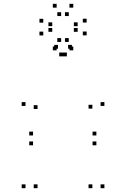

<svg xmlns="http://www.w3.org/2000/svg" viewBox="-20 -975 660 1005"><path d="M176.5 10V-10H156.5V10ZM176.5 -404.5V-424.5H156.5V-404.5ZM330 -680V-700H310V-680ZM310 -680V-700H290V-680ZM463.5 -406.5V-426.5H443.5V-406.5ZM463.5 10V-10H443.5V10ZM526.5 10V-10H506.5V10ZM526.5 -420.5V-440.5H506.5V-420.5ZM356.5 -720V-740H336.5V-720ZM283.5 -720V-740H263.5V-720ZM113.5 -420.5V-440.5H93.5V-420.5ZM113.5 10V-10H93.5V10ZM484.5 -214.5V-234.5H464.5V-214.5ZM484.5 -266V-286H464.5V-266ZM153 -266V-286H133V-266ZM153 -214.5V-234.5H133V-214.5ZM363.5 -711.5V-731.5H343.5V-711.5ZM433.5 -790V-810H413.5V-790ZM433.5 -857V-877H413.5V-857ZM363.5 -935V-955H343.5V-935ZM276.5 -935V-955H256.5V-935ZM206.5 -856.5V-876.5H186.5V-856.5ZM206.5 -789.5V-809.5H186.5V-789.5ZM276.5 -711.5V-731.5H256.5V-711.5ZM253.5 -838V-858H233.5V-838ZM300 -891V-911H280V-891ZM340 -891V-911H320V-891ZM386.5 -838V-858H366.5V-838ZM386.5 -808.5V-828.5H366.5V-808.5ZM340 -755.5V-775.5H320V-755.5ZM300 -755.5V-775.5H280V-755.5ZM253.5 -808.5V-828.5H233.5V-808.5Z"/></svg>

Font: Monaspace Krypton Dots Var
Style: Regular
Weight: 400
Designer: Riley Cran and the Lettermatic Team
Version: Version 1.100 (Monaspace Krypton Dots)